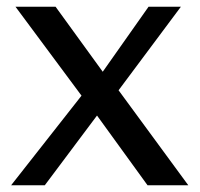

<svg xmlns="http://www.w3.org/2000/svg" viewBox="-20 -550 595 570"><path d="M539 0 332 -282 517 -530H421L285 -337L145 -530H26L222 -266L13 0H113L268 -207L418 0Z"/></svg>

Font: Bisquit Text
Style: Regular
Weight: 400
Version: Version 1.004;Glyphs 3.2.3 (3260)